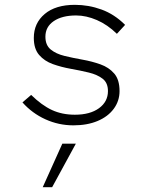

<svg xmlns="http://www.w3.org/2000/svg" viewBox="-20 -509 640 795"><path d="M284 10Q223 10 168 -15Q113 -40 73 -85L109 -116Q153 -73 195 -53.5Q237 -34 290 -34Q353 -34 390 -61Q427 -88 427 -132Q427 -166 405 -183Q383 -200 348 -208.5Q313 -217 273.5 -224Q234 -231 199 -243.5Q164 -256 142 -281.5Q120 -307 120 -352Q120 -413 165 -451Q210 -489 290 -489Q347 -489 400.5 -469.5Q454 -450 498 -406L464 -369Q425 -407 381 -426Q337 -445 295 -445Q237 -445 202.5 -421.5Q168 -398 168 -357Q168 -322 190 -304Q212 -286 247 -277.5Q282 -269 321.5 -262Q361 -255 396 -242.5Q431 -230 453 -204.5Q475 -179 475 -132Q475 -91 451 -58.5Q427 -26 384 -8Q341 10 284 10ZM157 266 238 86H294L196 266Z"/></svg>

Font: Red Hat Mono
Style: Italic
Weight: 300
Italic angle: -12°
Monospace: yes
Designer: Pentagram, MCKL
Foundry: Pentagram, MCKL
Version: Version 1.023